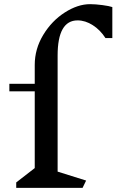

<svg xmlns="http://www.w3.org/2000/svg" viewBox="-20 -903 560 923"><path d="M520 -869V-720H487Q462 -759 426 -782Q390 -805 353 -805Q257 -805 257 -636V-78L394 -35L377 0H58V-26L147 -95V-464H25V-500H147V-591Q147 -668 188 -735.5Q229 -803 291.5 -843Q354 -883 413 -883Q439 -883 472.5 -878.5Q506 -874 520 -869Z"/></svg>

Font: Inknut Antiqua Light
Style: Regular
Weight: 300
Designer: Claus Eggers Sørensen
Foundry: Claus Eggers Sørensen
Version: Version 1.003; ttfautohint (v1.8.2) -l 8 -r 50 -G 200 -x 14 